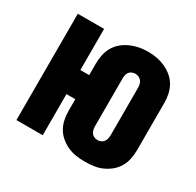

<svg xmlns="http://www.w3.org/2000/svg" viewBox="-124 -681 848 829"><g transform="rotate(30 300.0 -266.0)"><path d="M392 8Q370 8 348 5Q326 2 306 -7Q286 -16 269 -30Q252 -44 241 -63Q230 -82 225.5 -103.5Q221 -125 221 -147V-205H177V0H46V-530H177V-325H221V-383Q221 -405 225.5 -426.5Q230 -448 241 -467Q252 -486 269 -500Q286 -514 306.5 -523Q327 -532 348.5 -536Q370 -540 392 -540Q414 -540 435.5 -536Q457 -532 477 -523Q497 -514 514 -500Q531 -486 542 -467Q553 -448 557.5 -426.5Q562 -405 562 -383V-147Q562 -125 557.5 -103.5Q553 -82 542 -63Q531 -44 514 -30Q497 -16 477 -7Q457 2 435 5Q413 8 392 8ZM392 -100Q400 -100 408.5 -103.5Q417 -107 422 -114Q427 -121 429 -129.5Q431 -138 431 -147V-383Q431 -392 429 -400.5Q427 -409 421.5 -416Q416 -423 408 -426.5Q400 -430 391 -430Q383 -430 374.5 -426.5Q366 -423 361 -416Q356 -409 354.5 -400.5Q353 -392 353 -383V-147Q353 -138 355 -129.5Q357 -121 362 -114Q367 -107 375 -103.5Q383 -100 392 -100Z"/></g></svg>

Font: Iosevka Curly Heavy Extended
Style: Regular
Weight: 900
Width: 7
Monospace: yes
Designer: Belleve Invis
Foundry: Belleve Invis
Version: Version 11.1.0; ttfautohint (v1.8.3)